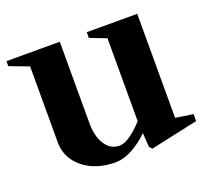

<svg xmlns="http://www.w3.org/2000/svg" viewBox="-109 -618 814 751"><g transform="rotate(-20 297.5 -242.0)"><path d="M252 17Q198 17 156 -2.5Q114 -22 90 -56Q66 -90 66 -134V-450L-14 -480V-501H208V-162Q208 -107 230 -73Q252 -39 289 -39Q311 -39 338 -59Q365 -79 388 -105V-450L320 -476V-500H530V-67L603 -56V-27L405 16L395 4L391 -54Q364 -26 326 -4.5Q288 17 252 17Z"/></g></svg>

Font: Wittgenstein
Style: Bold
Weight: 700
Designer: Jörg Drees
Foundry: Jörg Drees
Version: Version 1.303; ttfautohint (v1.8.4.7-5d5b)